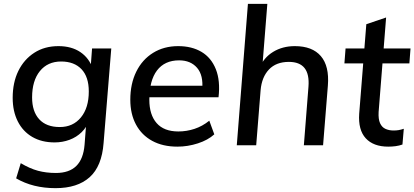

<svg xmlns="http://www.w3.org/2000/svg" viewBox="-20 -756 2156 999"><path d="M88 93Q135 121 177.5 132.5Q220 144 271 144Q340 144 377 107.5Q414 71 420 -3L430 -133L444 -131Q432 -95 405 -68.5Q378 -42 341.5 -28.5Q305 -15 264 -15Q197 -15 148 -43.5Q99 -72 72.5 -124.5Q46 -177 46 -247Q46 -327 75.5 -387Q105 -447 158.5 -481.5Q212 -516 284 -516Q352 -516 398 -485Q444 -454 463 -398L451 -396L459 -504H559L519 -12Q510 109 446.5 166Q383 223 269 223Q151 223 64 172ZM291 -95Q360 -95 401 -145Q442 -195 442 -280Q442 -356 404 -396Q366 -436 298 -436Q228 -436 187.5 -386Q147 -336 147 -249Q147 -176 184 -135.5Q221 -95 291 -95Z M1095 -57Q1062 -27 1009.5 -10Q957 7 903 7Q827 7 772 -23Q717 -53 687.5 -108Q658 -163 658 -237Q658 -320 689 -383Q720 -446 776.5 -481Q833 -516 907 -516Q978 -516 1028.5 -486Q1079 -456 1103 -396Q1127 -336 1117 -250H746L750 -310H1062L1032 -290Q1039 -364 1005.5 -403Q972 -442 912 -442Q837 -442 797 -389.5Q757 -337 757 -237Q757 -159 795 -115.5Q833 -72 908 -72Q951 -72 992 -85.5Q1033 -99 1069 -128Z M1212 0 1270 -736H1371L1344 -397L1330 -402Q1352 -456 1401 -486Q1450 -516 1514 -516Q1605 -516 1649.5 -464Q1694 -412 1686 -311L1661 0H1561L1585 -305Q1590 -370 1564.5 -402Q1539 -434 1483 -434Q1417 -434 1379.5 -394.5Q1342 -355 1336 -287L1313 0Z M1772 -426 1778 -504H2116L2110 -426ZM2081 -86 2074 -4Q2057 2 2038.5 4.5Q2020 7 2000 7Q1923 7 1883 -36.5Q1843 -80 1849 -165L1886 -630L1989 -665L1950 -173Q1948 -136 1957.5 -115Q1967 -94 1985.5 -85.5Q2004 -77 2028 -77Q2042 -77 2054 -79Q2066 -81 2081 -86Z"/></svg>

Font: Muli SemiBold
Style: Italic
Weight: 600
Italic angle: -4.541°
Designer: Vernon Adams
Foundry: Vernon Adams
Version: Version 2.100; ttfautohint (v1.8.1.43-b0c9)